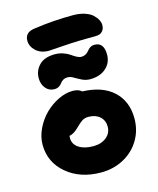

<svg xmlns="http://www.w3.org/2000/svg" viewBox="-124 -991 841 1022"><g transform="rotate(-15 296.5 -480.0)"><path d="M205.1 -753.9Q160.2 -753.9 133.5 -778.8Q106.9 -803.7 106.9 -835.9Q106.9 -856.9 119.9 -871.1Q132.8 -885.3 168 -889.2Q271 -903.8 377 -903.8Q412.6 -903.8 440.7 -894.5Q468.8 -885.3 483.9 -870.8Q499 -856.4 506.6 -841.6Q514.2 -826.7 514.2 -813Q514.2 -791 501.5 -778.1Q488.8 -765.1 466.8 -765.1Q368.2 -765.1 287.8 -759.5Q207.5 -753.9 205.1 -753.9ZM377.9 -550.8Q354 -550.8 333.3 -561Q312.5 -571.3 295.4 -581.5Q278.3 -591.8 263.2 -591.8Q248 -591.8 237.3 -585Q226.6 -578.1 221.7 -570.3Q216.8 -562.5 206.1 -555.7Q195.3 -548.8 180.2 -548.8Q150.4 -548.8 132.1 -571.5Q113.8 -594.2 113.8 -626Q113.8 -668.5 142.8 -698.2Q171.9 -728 230 -728Q253.9 -728 275.6 -720.2Q297.4 -712.4 310.3 -703.1Q323.2 -693.8 337.4 -686Q351.6 -678.2 362.8 -678.2Q375.5 -678.2 384.8 -682.9Q394 -687.5 399.9 -693.8Q405.8 -700.2 411.4 -706.5Q417 -712.9 425.5 -717.5Q434.1 -722.2 445.8 -722.2Q498 -722.2 498 -654.8Q498 -608.9 464.8 -579.8Q431.6 -550.8 377.9 -550.8ZM306.2 -56.2Q191.4 -56.2 116.7 -119.4Q42 -182.6 42 -279.8Q42 -323.2 63 -366.9Q84 -410.6 116.7 -442.9Q149.4 -475.1 190.4 -495.1Q231.4 -515.1 270 -515.1Q302.2 -515.1 319.8 -499Q429.2 -495.6 490 -439.5Q550.8 -383.3 550.8 -288.1Q550.8 -223.1 518.8 -169.9Q486.8 -116.7 430.7 -86.4Q374.5 -56.2 306.2 -56.2ZM191.9 -275.9Q191.9 -242.2 221.7 -222.2Q251.5 -202.1 301.8 -202.1Q346.2 -202.1 374 -224.9Q401.9 -247.6 401.9 -283.2Q401.9 -317.9 378.2 -338.9Q354.5 -359.9 315.9 -359.9Q295.4 -359.9 281.2 -350.8Q267.1 -341.8 245.1 -319.8Q217.3 -292 192.9 -288.1Q191.9 -284.2 191.9 -275.9Z"/></g></svg>

Font: Shantell Sans Irregular Bouncy
Style: Bold
Weight: 700
Designer: Stephen Nixon, Anya Danilova, Shantell Martin
Foundry: Arrow Type
Version: Version 1.006;[9816181b4]